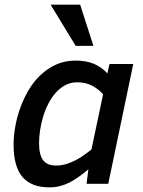

<svg xmlns="http://www.w3.org/2000/svg" viewBox="-20 -786 612 821"><path d="M38.1 -167Q38.1 -203.1 45.2 -243.9Q52.2 -284.7 66.7 -324.7Q81.1 -364.7 102.8 -401.4Q124.5 -438 154.1 -465.8Q183.6 -493.7 220.7 -510.3Q257.8 -526.9 303.2 -526.9Q349.1 -526.9 382.3 -512.7Q415.5 -498.5 439 -472.2L448.2 -512.2H549.8L442.9 0H350.1L357.9 -62Q335.9 -43.5 315.9 -29.3Q295.9 -15.1 275.9 -5.1Q255.9 4.9 235.1 10Q214.4 15.1 190.9 15.1Q113.8 15.1 75.9 -29.5Q38.1 -74.2 38.1 -167ZM420.9 -382.8Q400.4 -405.8 373.3 -419.9Q346.2 -434.1 310.1 -434.1Q282.2 -434.1 259.3 -421.9Q236.3 -409.7 218.3 -389.4Q200.2 -369.1 186.8 -342.8Q173.3 -316.4 164.6 -287.6Q155.8 -258.8 151.4 -229.5Q147 -200.2 147 -174.8Q147 -123.5 164.6 -100.8Q182.1 -78.1 220.2 -78.1Q240.7 -78.1 261 -84Q281.2 -89.8 300.8 -99.6Q320.3 -109.4 337.9 -121.8Q355.5 -134.3 371.1 -147ZM303.7 -589.8 196.3 -766.1H322.8L379.4 -589.8Z"/></svg>

Font: Clear Sans Medium
Style: Italic
Weight: 500
Italic angle: -12°
Foundry: Intel Corporation
Version: Version 1.00